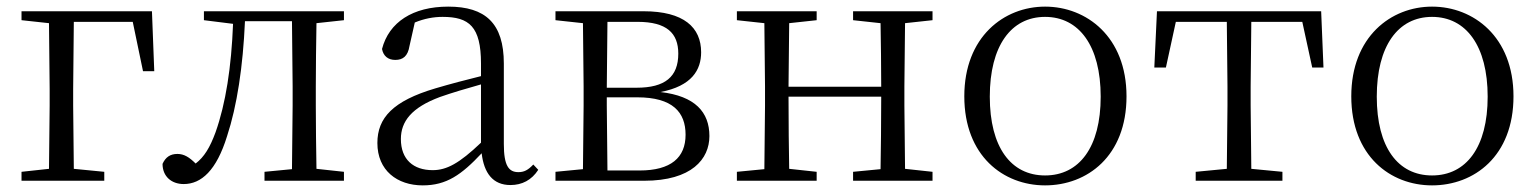

<svg xmlns="http://www.w3.org/2000/svg" viewBox="-20 -546 4642 580"><path d="M45 -485 128 -476 130 -277V-227L128 -36L45 -27V0H295V-27L203 -36L201 -227V-277L203 -480H381L412 -331H446L439 -512H45Z M861 0H1019V-27L936 -36C935 -91 934 -173 934 -227V-285C934 -338 935 -420 936 -476L1019 -485V-512H596V-485L684 -474C679 -344 662 -233 631 -146C614 -100 597 -72 571 -52C552 -71 536 -81 516 -81C494 -81 480 -71 471 -51C471 -13 498 10 535 10C588 10 634 -31 666 -135C696 -226 714 -345 720 -482H862L864 -285V-227L862 -35L779 -27V0Z M1522 13C1557 13 1586 -2 1606 -33L1591 -49C1575 -32 1563 -26 1546 -26C1517 -26 1502 -45 1502 -111V-354C1502 -476 1446 -526 1334 -526C1227 -526 1155 -479 1134 -398C1138 -377 1152 -365 1174 -365C1197 -365 1212 -376 1217 -407L1233 -478C1262 -490 1290 -495 1317 -495C1397 -495 1433 -466 1433 -354V-316C1388 -305 1339 -292 1295 -279C1167 -241 1120 -190 1120 -114C1120 -31 1180 14 1257 14C1329 14 1374 -18 1435 -83C1442 -23 1469 13 1522 13ZM1433 -115C1367 -52 1329 -32 1287 -32C1229 -32 1191 -64 1191 -126C1191 -179 1223 -221 1309 -253C1346 -266 1390 -279 1433 -291Z M1740 0H1926C2070 0 2123 -66 2123 -135C2123 -207 2080 -256 1975 -268C2070 -286 2098 -335 2098 -388C2098 -463 2046 -512 1924 -512H1658V-485L1741 -476L1743 -285V-227L1741 -35L1658 -27V0ZM1815 -480H1906C1994 -480 2029 -446 2029 -384C2029 -314 1989 -281 1903 -281H1813ZM1813 -252H1905C2012 -252 2051 -207 2051 -139C2051 -70 2007 -31 1912 -31H1815L1813 -227Z M2557 -485 2640 -476C2641 -422 2642 -343 2642 -284H2362L2364 -476L2447 -485V-512H2206V-485L2289 -476L2291 -285V-227L2289 -35L2206 -27V0H2447V-27L2364 -36C2363 -91 2362 -176 2362 -254H2642C2642 -176 2641 -91 2640 -35L2557 -27V0H2797V-27L2714 -36L2712 -227V-285L2714 -476L2797 -485V-512H2557Z M3137 14C3264 14 3383 -74 3383 -255C3383 -435 3262 -526 3137 -526C3013 -526 2893 -435 2893 -255C2893 -75 3011 14 3137 14ZM3137 -16C3034 -16 2970 -101 2970 -254C2970 -407 3034 -495 3137 -495C3240 -495 3305 -407 3305 -254C3305 -101 3240 -16 3137 -16Z M3685 0H3854V-27L3760 -36L3758 -227V-285L3760 -480H3914L3944 -342H3978L3971 -512H3475L3467 -342H3502L3532 -480H3686L3688 -285V-227L3686 -36L3592 -27V0Z M4306 14C4433 14 4552 -74 4552 -255C4552 -435 4431 -526 4306 -526C4182 -526 4062 -435 4062 -255C4062 -75 4180 14 4306 14ZM4306 -16C4203 -16 4139 -101 4139 -254C4139 -407 4203 -495 4306 -495C4409 -495 4474 -407 4474 -254C4474 -101 4409 -16 4306 -16Z"/></svg>

Font: Noto Serif CJK SC Light
Style: Regular
Weight: 300
Designer: Ryoko NISHIZUKA 西塚涼子 (kana & ideographs); Frank Grießhammer (Latin, Greek & Cyrillic); Wenlong ZHANG 张文龙 (bopomofo); San
Foundry: Adobe
Version: Version 2.001;hotconv 1.1.0;makeotfexe 2.6.0